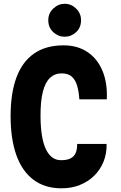

<svg xmlns="http://www.w3.org/2000/svg" viewBox="-20 -980 640 1014"><path d="M305 14.5Q216.5 14.5 156.5 -30.8Q96.5 -76 66.2 -161.2Q36 -246.5 36 -367Q36 -488 67 -571.2Q98 -654.5 160.2 -697.5Q222.5 -740.5 315.5 -740.5Q389.5 -740.5 442 -705.2Q494.5 -670 521.2 -606Q548 -542 544 -455.5H399Q396.5 -496 387.5 -527Q378.5 -558 359.2 -575.2Q340 -592.5 305.5 -592.5Q269.5 -592.5 244.2 -569Q219 -545.5 206.2 -495Q193.5 -444.5 194 -363.5Q195 -248.5 222.8 -191.2Q250.5 -134 302 -134Q334.5 -134 353.2 -143.8Q372 -153.5 380 -172.8Q388 -192 387.5 -220H543Q544 -169 526.8 -126.2Q509.5 -83.5 477.5 -52Q445.5 -20.5 401.5 -3Q357.5 14.5 305 14.5ZM321.5 -786Q288 -786 261.5 -810Q235 -834 235 -873.5Q235 -910 261.5 -935Q288 -960 321.5 -960Q356 -960 382 -934.8Q408 -909.5 408 -873.5Q408 -834 381.8 -810Q355.5 -786 321.5 -786Z"/></svg>

Font: Spline Sans Mono
Style: Bold
Weight: 700
Designer: Eben Sorkin, Mirko Velimirovic
Foundry: Sorkin Type
Version: Version 1.004